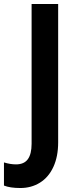

<svg xmlns="http://www.w3.org/2000/svg" viewBox="-95 -734 374 960"><path d="M6.8 206.1Q-44.9 206.1 -75.2 193.8V78.1Q-43.5 87.9 -15.1 87.9Q25.4 87.9 44.2 62Q63 36.1 63 -15.1V-713.9H195.8V-22Q195.8 48.3 172.1 100.1Q148.4 151.9 105.2 179Q62 206.1 6.8 206.1Z"/></svg>

Font: TypoPRO Open Sans Condensed
Style: Bold
Weight: 700
Width: 3
Foundry: Ascender Corporation
Version: Version 1.11